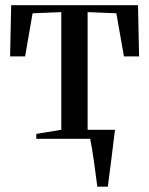

<svg xmlns="http://www.w3.org/2000/svg" viewBox="-20 -522 561 722"><path d="M346 180Q343 157.5 339.5 131.5Q336 105.5 332.5 79.8Q329 54 325.2 32.2Q321.5 10.5 318.5 -2.5L292.5 -34H412.5Q410 -14 407.2 7.8Q404.5 29.5 401.8 52.2Q399 75 396.2 97.2Q393.5 119.5 390.5 140.5Q387.5 161.5 385.5 180ZM116.5 0V-18.5L210.5 -34V-476.5L102.5 -472L74.5 -310H18L22 -502.5H499L503 -310H446L417.5 -472L309.5 -476.5V-34L403.5 -18.5V0Z"/></svg>

Font: Merriweather 144pt
Style: Regular
Weight: 400
Version: Version 2.100